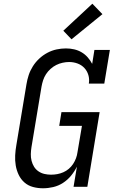

<svg xmlns="http://www.w3.org/2000/svg" viewBox="-20 -1003 640 1031"><path d="M211 8Q183 8 157 1Q131 -6 111.5 -23Q92 -40 80.5 -64Q69 -88 64.5 -114.5Q60 -141 61.5 -169Q63 -197 68 -225L122 -550Q126 -575 134 -599.5Q142 -624 156.5 -647Q171 -670 191 -688.5Q211 -707 234.5 -719.5Q258 -732 283.5 -737.5Q309 -743 334 -743Q357 -743 378.5 -738Q400 -733 418.5 -722Q437 -711 451 -695Q465 -679 475 -660L487 -735H570L540 -554H457Q461 -578 454.5 -600Q448 -622 433 -638Q418 -654 396.5 -662Q375 -670 351 -670Q334 -670 316 -666Q298 -662 282 -654Q266 -646 251.5 -633Q237 -620 227 -604.5Q217 -589 211.5 -572Q206 -555 203 -538L149 -213Q146 -194 145.5 -175.5Q145 -157 149.5 -139.5Q154 -122 163 -107.5Q172 -93 186.5 -83Q201 -73 218.5 -69Q236 -65 254 -65Q271 -65 287.5 -68Q304 -71 320 -78Q336 -85 349.5 -96.5Q363 -108 372.5 -122.5Q382 -137 388 -153Q394 -169 396 -185L420 -327H298L310 -401H515L449 0H375L393 -108Q380 -82 361.5 -59.5Q343 -37 318.5 -21Q294 -5 266 1.5Q238 8 211 8ZM364 -792 320 -838 476 -983 530 -927Z"/></svg>

Font: Iosevka Plex Etoile
Style: Italic
Weight: 400
Italic angle: -9°
Designer: Belleve Invis
Foundry: Belleve Invis
Version: Version 25.1.1; ttfautohint (v1.8.4)